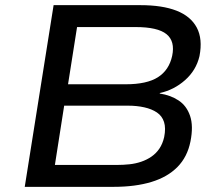

<svg xmlns="http://www.w3.org/2000/svg" viewBox="-20 -725 855 745"><path d="M76 0 188 -705H525Q610 -705 665 -683.5Q720 -662 743.5 -618Q767 -574 754 -507Q741 -452 698 -414Q655 -376 600 -364V-362Q641 -356 672.5 -335.5Q704 -315 717.5 -275.5Q731 -236 719 -176Q707 -116 668.5 -77Q630 -38 567.5 -19Q505 0 421 0ZM193 -85H434Q458 -85 482 -87.5Q506 -90 528 -97.5Q550 -105 568 -117.5Q586 -130 598.5 -148.5Q611 -167 617 -193Q624 -228 616.5 -251.5Q609 -275 589 -288.5Q569 -302 540 -308.5Q511 -315 476 -315H229ZM244 -398H468Q550 -398 593 -425.5Q636 -453 648 -508Q660 -565 626 -592.5Q592 -620 506 -620H279Z"/></svg>

Font: Nunito Sans 7pt SemiExpanded Medium
Style: Italic
Weight: 500
Width: 6
Italic angle: -9°
Designer: Vernon Adams
Foundry: Vernon Adams
Version: Version 3.101;gftools[0.9.27]